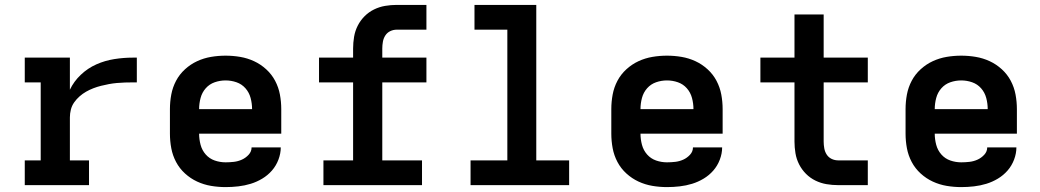

<svg xmlns="http://www.w3.org/2000/svg" viewBox="-20 -755 4240 783"><path d="M81 0V-101H146V-419H81V-520H265V-389Q281 -423 309.5 -450Q338 -477 373 -492.5Q408 -508 446 -514Q484 -520 522 -520H538V-419H522Q506 -419 489.5 -418.5Q473 -418 456.5 -416.5Q440 -415 424 -412Q408 -409 392 -405Q376 -401 360.5 -395Q345 -389 331 -381Q317 -373 304.5 -362Q292 -351 282.5 -337.5Q273 -324 269 -308Q265 -292 265 -276V-101H343V0Z M900 8Q870 8 840.5 3Q811 -2 784 -14.5Q757 -27 734.5 -47.5Q712 -68 698 -94.5Q684 -121 678.5 -150.5Q673 -180 673 -210V-310Q673 -340 678.5 -369.5Q684 -399 698 -425.5Q712 -452 734.5 -472.5Q757 -493 784 -505.5Q811 -518 840.5 -523Q870 -528 900 -528Q930 -528 959.5 -523Q989 -518 1016 -505.5Q1043 -493 1065.5 -472.5Q1088 -452 1102 -425.5Q1116 -399 1121.5 -369.5Q1127 -340 1127 -310V-210H792Q792 -187 798 -164.5Q804 -142 819 -125Q834 -108 855.5 -100.5Q877 -93 900 -93Q917 -93 934 -95Q951 -97 966.5 -104Q982 -111 994 -124Q1006 -137 1006 -154H1125Q1125 -129 1115.5 -104Q1106 -79 1089 -59.5Q1072 -40 1049.5 -26.5Q1027 -13 1002.5 -5.5Q978 2 952 5Q926 8 900 8ZM792 -310H1008Q1008 -333 1002 -355.5Q996 -378 981 -395Q966 -412 944.5 -419.5Q923 -427 900 -427Q877 -427 855.5 -419.5Q834 -412 819 -395Q804 -378 798 -355.5Q792 -333 792 -310Z M1299 0V-101H1420V-419H1281V-520H1420V-557Q1420 -581 1424 -605Q1428 -629 1439 -650.5Q1450 -672 1467 -689Q1484 -706 1505.5 -716.5Q1527 -727 1550.5 -731Q1574 -735 1598 -735H1719V-634H1598Q1584 -634 1571.5 -628Q1559 -622 1551.5 -610.5Q1544 -599 1541.5 -585Q1539 -571 1539 -557V-520H1719V-419H1539V-101H1701V0Z M1899 0V-101H2049V-634H1915V-735H2167V-101H2301V0Z M2700 8Q2670 8 2640.5 3Q2611 -2 2584 -14.5Q2557 -27 2534.5 -47.5Q2512 -68 2498 -94.5Q2484 -121 2478.5 -150.5Q2473 -180 2473 -210V-310Q2473 -340 2478.5 -369.5Q2484 -399 2498 -425.5Q2512 -452 2534.5 -472.5Q2557 -493 2584 -505.5Q2611 -518 2640.5 -523Q2670 -528 2700 -528Q2730 -528 2759.5 -523Q2789 -518 2816 -505.5Q2843 -493 2865.5 -472.5Q2888 -452 2902 -425.5Q2916 -399 2921.5 -369.5Q2927 -340 2927 -310V-210H2592Q2592 -187 2598 -164.5Q2604 -142 2619 -125Q2634 -108 2655.5 -100.5Q2677 -93 2700 -93Q2717 -93 2734 -95Q2751 -97 2766.5 -104Q2782 -111 2794 -124Q2806 -137 2806 -154H2925Q2925 -129 2915.5 -104Q2906 -79 2889 -59.5Q2872 -40 2849.5 -26.5Q2827 -13 2802.5 -5.5Q2778 2 2752 5Q2726 8 2700 8ZM2592 -310H2808Q2808 -333 2802 -355.5Q2796 -378 2781 -395Q2766 -412 2744.5 -419.5Q2723 -427 2700 -427Q2677 -427 2655.5 -419.5Q2634 -412 2619 -395Q2604 -378 2598 -355.5Q2592 -333 2592 -310Z M3519 0H3398Q3374 0 3350.5 -4Q3327 -8 3305.5 -18.5Q3284 -29 3267 -46Q3250 -63 3239 -84.5Q3228 -106 3224 -130Q3220 -154 3220 -178V-419H3081V-520H3220V-696H3339V-520H3519V-419H3339V-178Q3339 -164 3341.5 -150Q3344 -136 3351.5 -124.5Q3359 -113 3371.5 -107Q3384 -101 3398 -101H3519Z M3900 8Q3870 8 3840.5 3Q3811 -2 3784 -14.5Q3757 -27 3734.5 -47.5Q3712 -68 3698 -94.5Q3684 -121 3678.5 -150.5Q3673 -180 3673 -210V-310Q3673 -340 3678.5 -369.5Q3684 -399 3698 -425.5Q3712 -452 3734.5 -472.5Q3757 -493 3784 -505.5Q3811 -518 3840.5 -523Q3870 -528 3900 -528Q3930 -528 3959.5 -523Q3989 -518 4016 -505.5Q4043 -493 4065.5 -472.5Q4088 -452 4102 -425.5Q4116 -399 4121.5 -369.5Q4127 -340 4127 -310V-210H3792Q3792 -187 3798 -164.5Q3804 -142 3819 -125Q3834 -108 3855.5 -100.5Q3877 -93 3900 -93Q3917 -93 3934 -95Q3951 -97 3966.5 -104Q3982 -111 3994 -124Q4006 -137 4006 -154H4125Q4125 -129 4115.5 -104Q4106 -79 4089 -59.5Q4072 -40 4049.5 -26.5Q4027 -13 4002.5 -5.5Q3978 2 3952 5Q3926 8 3900 8ZM3792 -310H4008Q4008 -333 4002 -355.5Q3996 -378 3981 -395Q3966 -412 3944.5 -419.5Q3923 -427 3900 -427Q3877 -427 3855.5 -419.5Q3834 -412 3819 -395Q3804 -378 3798 -355.5Q3792 -333 3792 -310Z"/></svg>

Font: R Plex Mono
Style: Bold
Weight: 700
Monospace: yes
Designer: Belleve Invis
Foundry: Belleve Invis
Version: Version 31.8.0